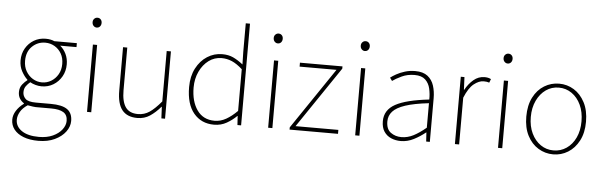

<svg xmlns="http://www.w3.org/2000/svg" viewBox="-55 -923 4263 1358"><g transform="rotate(5 2076.0 -244.0)"><path d="M250 234Q189 234 145 217Q101 200 77.5 170Q54 140 54 100Q54 68 73.5 37Q93 6 126 -18V-22Q108 -33 96 -52Q84 -71 84 -98Q84 -131 102.5 -153.5Q121 -176 136 -186V-190Q114 -210 95 -244.5Q76 -279 76 -322Q76 -370 98 -408Q120 -446 157 -468Q194 -490 240 -490Q260 -490 276 -486.5Q292 -483 302 -478H462V-450H346Q372 -429 388 -396Q404 -363 404 -322Q404 -274 382 -235.5Q360 -197 323 -174.5Q286 -152 240 -152Q219 -152 197 -158Q175 -164 158 -174Q142 -161 129 -143.5Q116 -126 116 -100Q116 -73 135.5 -53.5Q155 -34 210 -34H316Q396 -34 433 -8Q470 18 470 74Q470 114 443 150.5Q416 187 366.5 210.5Q317 234 250 234ZM240 -180Q275 -180 305 -198Q335 -216 353.5 -248Q372 -280 372 -322Q372 -365 354 -396Q336 -427 306 -444.5Q276 -462 240 -462Q186 -462 147 -424.5Q108 -387 108 -322Q108 -280 126.5 -248Q145 -216 175 -198Q205 -180 240 -180ZM252 206Q309 206 350.5 187Q392 168 415 138Q438 108 438 76Q438 34 408.5 16Q379 -2 322 -2H212Q208 -2 191 -4Q174 -6 154 -10Q118 14 102 42.5Q86 71 86 98Q86 146 129.5 176Q173 206 252 206Z M576 0V-478H606V0ZM592 -600Q579 -600 569.5 -610Q560 -620 560 -636Q560 -651 569.5 -660.5Q579 -670 592 -670Q606 -670 615 -660.5Q624 -651 624 -636Q624 -620 615 -610Q606 -600 592 -600Z M934 12Q861 12 825.5 -32.5Q790 -77 790 -170V-478H820V-174Q820 -95 847.5 -55.5Q875 -16 936 -16Q981 -16 1018 -41Q1055 -66 1100 -120V-478H1130V0H1104L1100 -82H1098Q1062 -40 1023 -14Q984 12 934 12Z M1478 12Q1388 12 1334 -52.5Q1280 -117 1280 -238Q1280 -315 1309.5 -371.5Q1339 -428 1387.5 -459Q1436 -490 1494 -490Q1538 -490 1571.5 -474.5Q1605 -459 1642 -430L1640 -520V-722H1670V0H1644L1640 -64H1638Q1608 -34 1568 -11Q1528 12 1478 12ZM1480 -16Q1522 -16 1561 -38Q1600 -60 1640 -100V-396Q1600 -432 1565 -447Q1530 -462 1492 -462Q1441 -462 1400.5 -432Q1360 -402 1336 -351Q1312 -300 1312 -238Q1312 -139 1355.5 -77.5Q1399 -16 1480 -16Z M1862 0V-478H1892V0ZM1878 -600Q1865 -600 1855.5 -610Q1846 -620 1846 -636Q1846 -651 1855.5 -660.5Q1865 -670 1878 -670Q1892 -670 1901 -660.5Q1910 -651 1910 -636Q1910 -620 1901 -610Q1892 -600 1878 -600Z M2014 0V-16L2308 -450H2046V-478H2348V-462L2054 -28H2358V0Z M2480 0V-478H2510V0ZM2496 -600Q2483 -600 2473.5 -610Q2464 -620 2464 -636Q2464 -651 2473.5 -660.5Q2483 -670 2496 -670Q2510 -670 2519 -660.5Q2528 -651 2528 -636Q2528 -620 2519 -610Q2510 -600 2496 -600Z M2804 12Q2767 12 2735.5 -1.5Q2704 -15 2685 -43.5Q2666 -72 2666 -117Q2666 -197 2742 -238.5Q2818 -280 2980 -298Q2981 -337 2972.5 -375Q2964 -413 2938 -437.5Q2912 -462 2862 -462Q2811 -462 2770 -442.5Q2729 -423 2706 -406L2690 -428Q2705 -440 2731 -454.5Q2757 -469 2791 -479.5Q2825 -490 2864 -490Q2920 -490 2952 -465Q2984 -440 2997 -399Q3010 -358 3010 -310V0H2984L2980 -64H2978Q2941 -34 2896.5 -11Q2852 12 2804 12ZM2806 -16Q2850 -16 2891 -37Q2932 -58 2980 -98V-272Q2875 -260 2813.5 -239.5Q2752 -219 2725 -189Q2698 -159 2698 -118Q2698 -63 2730.5 -39.5Q2763 -16 2806 -16Z M3188 0V-478H3214L3218 -388H3220Q3244 -432 3278.5 -461Q3313 -490 3356 -490Q3368 -490 3379 -488Q3390 -486 3402 -480L3392 -454Q3383 -457 3374.5 -458.5Q3366 -460 3352 -460Q3319 -460 3283 -431.5Q3247 -403 3218 -332V0Z M3494 0V-478H3524V0ZM3510 -600Q3497 -600 3487.5 -610Q3478 -620 3478 -636Q3478 -651 3487.5 -660.5Q3497 -670 3510 -670Q3524 -670 3533 -660.5Q3542 -651 3542 -636Q3542 -620 3533 -610Q3524 -600 3510 -600Z M3886 12Q3829 12 3780.5 -17.5Q3732 -47 3703 -103Q3674 -159 3674 -238Q3674 -318 3703 -374.5Q3732 -431 3780.5 -460.5Q3829 -490 3886 -490Q3943 -490 3991 -460.5Q4039 -431 4068.5 -374.5Q4098 -318 4098 -238Q4098 -159 4068.5 -103Q4039 -47 3991 -17.5Q3943 12 3886 12ZM3886 -16Q3937 -16 3978 -44Q4019 -72 4042.5 -122Q4066 -172 4066 -238Q4066 -304 4042.5 -354.5Q4019 -405 3978 -433.5Q3937 -462 3886 -462Q3835 -462 3794.5 -433.5Q3754 -405 3730 -354.5Q3706 -304 3706 -238Q3706 -172 3730 -122Q3754 -72 3794.5 -44Q3835 -16 3886 -16Z"/></g></svg>

Font: Source Sans Variable
Style: Regular
Weight: 200
Designer: Paul D. Hunt
Foundry: Adobe Systems Incorporated
Version: Version 3.006;hotconv 1.0.111;makeotfexe 2.5.65597